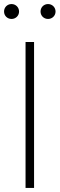

<svg xmlns="http://www.w3.org/2000/svg" viewBox="-46 -927 294 947"><path d="M191 -833.5C211.5 -833.5 228 -849.5 228 -870C228 -891 211.5 -907 191 -907C170 -907 154 -891 154 -870C154 -849.5 170 -833.5 191 -833.5ZM11 -833.5C31.5 -833.5 48 -849.5 48 -870C48 -891 31.5 -907 11 -907C-10 -907 -26 -891 -26 -870C-26 -849.5 -10 -833.5 11 -833.5ZM80 0H122V-720H80Z"/></svg>

Font: Hauora ExtraLight
Style: Regular
Weight: 200
Designer: Mikhail Sharanda
Foundry: WCYS & Co.
Version: Version 1.010